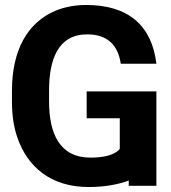

<svg xmlns="http://www.w3.org/2000/svg" viewBox="-20 -741 685 771"><path d="M28 -334C28 -279 35 -230 50 -188C90 -72 183 10 336 10C397 10 451 1 497 -16V5H608V-90V-374H328V-266H461V-143C440 -117 392 -108 344 -108C221 -108 177 -202 177 -334V-377C177 -504 214 -603 330 -603C414 -603 454 -558 465 -485H608C590 -637 497 -721 326 -721C281 -721 240 -713 203 -698C89 -650 28 -538 28 -376Z"/></svg>

Font: Asimov Pro
Style: Bd
Weight: 700
Designer: Google
Version: Version 2.000980; 2014